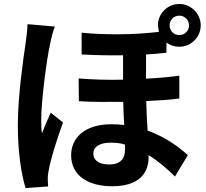

<svg xmlns="http://www.w3.org/2000/svg" viewBox="-20 -890 1040 969"><path d="M820 -624V-675C839 -661 861 -654 885 -654C944 -654 993 -702 993 -762C993 -821 944 -870 885 -870C825 -870 777 -821 777 -762C777 -759 779 -748 782 -729C718 -722 653 -717 577 -717C521 -717 460 -718 392 -725V-615C472 -611 537 -610 601 -611V-488C529 -486 454 -488 377 -494L378 -379C454 -375 530 -375 602 -376C603 -337 604 -298 607 -259C586 -262 565 -263 542 -263C409 -263 339 -195 339 -107C339 0 430 50 546 50C674 50 730 -9 730 -97V-107C777 -78 822 -40 863 1L928 -107C889 -142 822 -196 725 -231C722 -278 719 -324 718 -380C782 -383 836 -386 885 -393V-508C833 -501 777 -496 717 -493V-615C752 -617 786 -620 820 -624ZM885 -811C912 -811 934 -789 934 -762C934 -734 912 -713 885 -713C857 -713 836 -734 836 -762C836 -789 857 -811 885 -811ZM257 -756 119 -768C118 -736 113 -698 109 -671C98 -594 70 -407 70 -257C70 -120 88 -10 109 59L223 51C222 36 221 21 221 10C221 -53 277 -213 298 -272L236 -321C221 -288 205 -252 192 -217C188 -237 188 -264 188 -284C188 -383 217 -602 233 -668C235 -683 249 -740 257 -756ZM611 -160V-137C611 -90 590 -60 530 -60C482 -60 451 -79 451 -116C451 -148 482 -170 538 -170C567 -170 592 -167 611 -160Z"/></svg>

Font: Spoqa Han Sans Neo Bold
Style: Bold
Weight: 700
Designer: [Spoqa Han Sans Neo] Dong-huui Kim  Younghwa Kang  Yujin Lee  [Noto Sans] Ryoko NISHIZUKA  (kana & ideographs); Paul D. 
Foundry: Spoqa (http://www.spoqa-han-sans.com)
Version: Version 1.100;hotconv 1.0.109;makeotfexe 2.5.65596